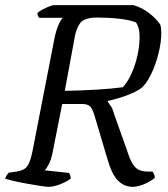

<svg xmlns="http://www.w3.org/2000/svg" viewBox="-29 -724 650 744"><path d="M160 0Q151 0 128 -3.5Q105 -7 77 -12Q49 -17 25 -22.5Q1 -28 -9 -32Q-7 -39 -2.5 -45.5Q2 -52 5 -55L34 -59Q53 -62 65 -69Q77 -76 85 -95.5Q93 -115 100 -154L182 -575Q189 -609 198.5 -629.5Q208 -650 215 -655H123Q121 -657 118.5 -662Q116 -667 116 -673Q122 -680 135.5 -687Q149 -694 161.5 -699Q174 -704 180 -704H489Q522 -694 548.5 -673.5Q575 -653 592 -629Q596 -615 596 -596Q596 -560 585 -516Q574 -472 556 -435.5Q538 -399 519 -383Q499 -368 461 -354Q423 -340 389 -333V-329Q396 -320 402 -310.5Q408 -301 414 -280L466 -133Q479 -92 495.5 -75.5Q512 -59 546 -59H562Q565 -55 568 -48.5Q571 -42 571 -35Q552 -19 527.5 -9.5Q503 0 486 0Q451 0 427 -25.5Q403 -51 386 -112L337 -277Q331 -297 323 -308.5Q315 -320 292 -321H212L174 -129Q169 -105 160 -87.5Q151 -70 144 -64L238 -54Q245 -46 245 -32Q228 -19 203 -9.5Q178 0 160 0ZM222 -372Q282 -373 343 -376.5Q404 -380 447 -386Q467 -408 481.5 -441Q496 -474 504 -511Q512 -548 512 -581Q512 -617 498 -637Q474 -647 432.5 -651.5Q391 -656 348 -656Q298 -656 282 -635Q266 -614 260 -577Z"/></svg>

Font: Texturina 72pt 72pt Regular
Style: Italic
Weight: 400
Italic angle: -11°
Designer: Guillermo Torres Carreño
Foundry: Omnibus-Type
Version: Version 1.002; ttfautohint (v1.8.3)